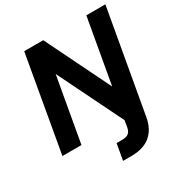

<svg xmlns="http://www.w3.org/2000/svg" viewBox="-207 -852 1159 1223"><g transform="rotate(-30 372.0 -240.0)"><path d="M24 0 147 -700H287L520 -225L604 -700H744L612 46Q602 109 573 147.5Q544 186 501.5 203Q459 220 405 220H343L364 101H405Q437 101 452.5 88.5Q468 76 473 47L481 0L248 -474L164 0Z"/></g></svg>

Font: DM Sans 18pt ExtraBold
Style: Italic
Weight: 800
Italic angle: -10°
Designer: Colophon Foundry, Jonny Pinhorn
Foundry: Colophon Foundry
Version: Version 4.004;gftools[0.9.30]